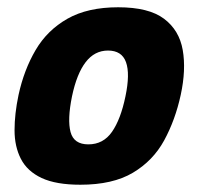

<svg xmlns="http://www.w3.org/2000/svg" viewBox="-20 -500 546 528"><path d="M201 8Q134 8 94.5 -10.5Q55 -29 37.5 -63Q20 -97 20 -142Q20 -187 31 -239Q46 -308 78 -362.5Q110 -417 165.5 -448.5Q221 -480 305 -480Q389 -480 431 -448.5Q473 -417 482.5 -362.5Q492 -308 477 -239Q462 -170 431.5 -114Q401 -58 345.5 -25Q290 8 201 8ZM223 -103Q264 -103 288 -137.5Q312 -172 325 -235Q338 -297 326.5 -329Q315 -361 277 -361Q240 -361 215.5 -329Q191 -297 178 -235Q165 -171 174 -137Q183 -103 223 -103Z"/></svg>

Font: Glory ExtraBold
Style: Italic
Weight: 800
Italic angle: -12°
Version: Version 1.011